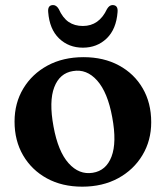

<svg xmlns="http://www.w3.org/2000/svg" viewBox="-20 -706 638 739"><path d="M301.5 -486Q379 -486 437.8 -454.2Q496.5 -422.5 529.2 -366.2Q562 -310 562 -235.5Q562 -165 528.2 -108.8Q494.5 -52.5 434.8 -20Q375 12.5 296.5 12.5Q219 12.5 160.5 -19.5Q102 -51.5 69 -108Q36 -164.5 36 -238Q36 -309.5 69.8 -365.5Q103.5 -421.5 163.2 -453.8Q223 -486 301.5 -486ZM337 -41Q388.5 -49 409.2 -103.2Q430 -157.5 412 -254.5Q394.5 -350.5 354 -396Q313.5 -441.5 261 -432.5Q209.5 -424.5 188.8 -370.2Q168 -316 186 -219Q203.5 -123 244 -77.8Q284.5 -32.5 337 -41ZM299 -606Q361.5 -606 392 -671.5Q401 -686.5 413 -686.5Q435 -686.5 432.5 -659.5Q427.5 -593.5 390.5 -558Q353.5 -522.5 299 -522.5Q244.5 -522.5 207.5 -558Q170.5 -593.5 165.5 -659.5Q163 -686.5 184.5 -686.5Q197 -686.5 206 -671.5Q221.5 -637 244.2 -621.5Q267 -606 299 -606Z"/></svg>

Font: Fraunces 9pt S000 SemiBold
Style: Regular
Weight: 600
Version: Version 1.000; ttfautohint (v1.8.3)